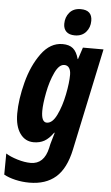

<svg xmlns="http://www.w3.org/2000/svg" viewBox="-91 -805 627 1087"><g transform="rotate(5 222.0 -262.0)"><path d="M-27 207 -26 87Q-1 103 40 115.5Q81 128 116 128Q192 128 213 35L218 12Q224 -11 237 -54H234Q209 -19 183 -4.5Q157 10 123 10Q74 10 45 -31Q16 -72 16 -144Q16 -224 41.5 -322Q67 -420 117.5 -489Q168 -558 238 -558Q276 -558 297.5 -540Q319 -522 330 -481H332L354 -548H471L348 32Q325 141 268 190.5Q211 240 118 240Q77 240 38.5 231Q0 222 -27 207ZM295 -388Q295 -413 285.5 -427Q276 -441 258 -441Q228 -441 204.5 -391Q181 -341 168.5 -276Q156 -211 156 -171Q156 -107 187 -107Q219 -107 243.5 -157.5Q268 -208 281.5 -275.5Q295 -343 295 -388ZM237 -673Q237 -711 259.5 -737.5Q282 -764 323 -764Q388 -764 388 -703Q388 -665 365 -639Q342 -613 302 -613Q270 -613 253.5 -629Q237 -645 237 -673Z"/></g></svg>

Font: Noto Sans Display Ex Bold Cond
Style: Italic
Weight: 800
Width: 3
Italic angle: -12°
Designer: Monotype Design team
Foundry: Monotype Imaging Inc.
Version: Version 1.000